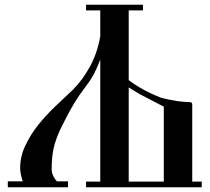

<svg xmlns="http://www.w3.org/2000/svg" viewBox="-20 -789 887 810"><path d="M76 -24Q73 -32 69 -49Q65 -66 65 -78Q65 -130 87 -175Q109 -222 142 -263Q175 -304 213.5 -340.5Q252 -377 288 -411Q329 -452 360 -509Q391 -566 403 -636V-745H343V-769H583V-745H523V-451Q552 -429 587 -410Q622 -391 659 -377Q672 -373 695 -368.5Q718 -364 731 -362Q748 -360 755.5 -359.5Q763 -359 782 -358Q791 -358 791 -348V-23H831V1H343V-23H403V-538Q393 -511 380.5 -485.5Q368 -460 351 -437L316 -389Q292 -354 272.5 -317.5Q253 -281 233 -240Q215 -201 206.5 -164.5Q198 -128 198 -76Q198 -60 205 -46Q212 -32 220 -24H267V1H13V-24ZM571 -391 546 -406Q535 -412 523 -420V-23H671V-339Q646 -352 621 -365Q596 -378 571 -391Z"/></svg>

Font: Ponomar
Style: Regular
Weight: 400
Version: Version 1.301; ttfautohint (v1.8.4.7-5d5b)